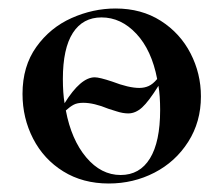

<svg xmlns="http://www.w3.org/2000/svg" viewBox="-20 -419 526 452"><path d="M453 -192Q453 -132 423 -85Q393 -38 343.5 -12.5Q294 13 236 13Q175 13 129 -15.5Q83 -44 58 -92.5Q33 -141 33 -198Q33 -263 65.5 -308.5Q98 -354 148.5 -376.5Q199 -399 252 -399Q313 -399 358.5 -370Q404 -341 428.5 -293.5Q453 -246 453 -192ZM128 -233Q128 -200 132 -176Q170 -237 203 -237Q214 -237 244 -227Q283 -212 308 -212Q320 -212 330 -216.5Q340 -221 350 -233Q337 -301 301 -339.5Q265 -378 219 -378Q175 -378 151.5 -341.5Q128 -305 128 -233ZM357 -160Q357 -194 353 -217Q330 -180 314.5 -166Q299 -152 282 -152Q269 -152 254 -157Q239 -162 235 -163Q201 -177 176 -177Q162 -177 153.5 -172.5Q145 -168 135 -159Q148 -90 183 -48.5Q218 -7 264 -7Q309 -7 333 -46Q357 -85 357 -160Z"/></svg>

Font: Cormorant Garamond SemiBold
Style: Regular
Weight: 600
Designer: Christian Thalmann (Catharsis Fonts)
Version: Version 3.000